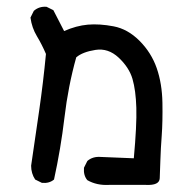

<svg xmlns="http://www.w3.org/2000/svg" viewBox="-20 -427 540 557"><path d="M295.9 109.4Q260.7 111.3 233.4 95.7Q221.7 82 223.6 59.6L233.4 40Q249 26.4 272.5 28.3L368.2 32.2Q377 -63.5 375.5 -114.3Q374 -165 364.3 -198.2Q354.5 -231.4 324.2 -259.8Q293.9 -288.1 256.8 -282.2Q219.7 -276.4 201.2 -260.7Q177.7 -176.8 167 -85.9Q156.2 4.9 136.7 93.8Q123 105.5 101.6 103.5L82 93.8Q70.3 76.2 70.3 53.7Q82 -26.4 93.8 -107.4Q105.5 -188.5 113.3 -270.5Q101.6 -297.9 86.9 -322.3Q72.3 -346.7 68.4 -376L78.1 -395.5Q93.8 -409.2 115.2 -407.2L134.8 -397.5L166 -336.9Q201.2 -352.5 234.9 -355.5Q268.6 -358.4 309.6 -350.6Q350.6 -342.8 384.8 -308.6Q418.9 -274.4 434.6 -229.5Q450.2 -184.6 451.2 -128.9Q452.1 -73.2 449.2 -34.2Q446.3 4.9 445.3 37.1Q444.3 69.3 443.4 90.3Q442.4 111.3 403.3 109.4Z"/></svg>

Font: JasonHandwriting2
Style: Regular
Weight: 400
Version: Version 1.05.10